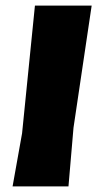

<svg xmlns="http://www.w3.org/2000/svg" viewBox="-20 -667 352 687"><path d="M308 -647 243 -210 225 0H25L59 -190L105 -647Z"/></svg>

Font: Alegreya Sans SC Black
Style: Italic
Weight: 900
Italic angle: -7°
Designer: Juan Pablo del Peral
Foundry: Huerta Tipografica
Version: Version 2.007